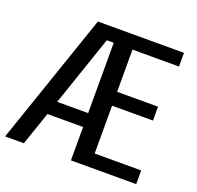

<svg xmlns="http://www.w3.org/2000/svg" viewBox="-123 -831 985 962"><g transform="rotate(20 369.5 -350.0)"><path d="M0 0 240 -700H699V-627H451V-402H669V-328H451V-73H699V0H351V-178H161L100 0ZM186 -252H351V-627H314Z"/></g></svg>

Font: Cuprum Medium
Style: Regular
Weight: 500
Designer: Jovanny Lemonad
Foundry: Jovanny Lemonad
Version: Version 3.000